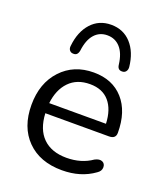

<svg xmlns="http://www.w3.org/2000/svg" viewBox="-138 -838 809 941"><g transform="rotate(20 266.0 -367.5)"><path d="M152 -547Q140 -547 133 -556Q126 -565 128 -579Q136 -655 176.5 -699.5Q217 -744 280 -744Q344 -744 384.5 -699.5Q425 -655 433 -579Q434 -565 427 -556Q420 -547 409 -547Q384 -545 381 -573Q374 -630 347.5 -659.5Q321 -689 280 -689Q239 -689 213 -659.5Q187 -630 180 -573Q175 -545 152 -547ZM295 9Q180 9 113 -58.5Q46 -126 46 -242Q46 -355 111 -425Q176 -495 280 -495Q378 -495 434.5 -431.5Q491 -368 491 -257Q491 -226 456 -226H124Q128 -143 172.5 -99.5Q217 -56 295 -56Q372 -56 428 -95Q451 -107 466.5 -100Q482 -93 482 -73.5Q482 -54 462 -41Q393 9 295 9ZM282 -435Q214 -435 173.5 -393Q133 -351 125 -279H421Q418 -353 382.5 -394Q347 -435 282 -435Z"/></g></svg>

Font: Nunito
Style: Regular
Weight: 400
Designer: Vernon Adams
Foundry: Vernon Adams
Version: Version 3.602